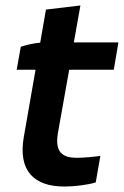

<svg xmlns="http://www.w3.org/2000/svg" viewBox="-20 -675 453 702"><path d="M215 7C252 7 301 1 330 -8L347 -105C327 -102 286 -98 261 -98C210 -98 179 -117 192 -190L233 -420H396L413 -520H250L274 -655L148 -640L127 -519C104 -517 76 -511 56 -504L41 -420H110L67 -174C45 -48 107 7 215 7Z"/></svg>

Font: Fixel Display 20240404 SemiBold
Style: Italic
Weight: 600
Italic angle: -10°
Designer: AlfaBravo + MacPaw
Foundry: Kyrylo Tkachov, Marchela Mozhyna, Serhii Makarenko, Maria Weinstein, Zakhar Kryvoshyya
Version: Version 1.211;Glyphs 3.2 (3225)